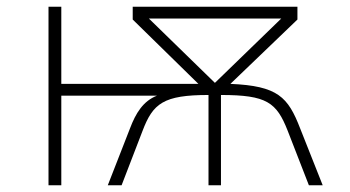

<svg xmlns="http://www.w3.org/2000/svg" viewBox="-20 -550 1040 570"><path d="M124 0H162V-266H446C405 -250 383 -214 366 -169L300 0H341L403 -161C434 -243 465 -268 599 -268V0H636V-268C772 -268 801 -246 834 -162L897 0H938L871 -169C835 -262 805 -295 664 -301L863 -492V-530H374V-492L569 -301H162V-530H124ZM618 -304 422 -495H815Z"/></svg>

Font: Noto Sans Mono ExtraCondensed ExtraLight
Style: Regular
Weight: 200
Width: 2
Designer: Monotype Design Team
Foundry: Monotype Imaging Inc.
Version: Version 2.014